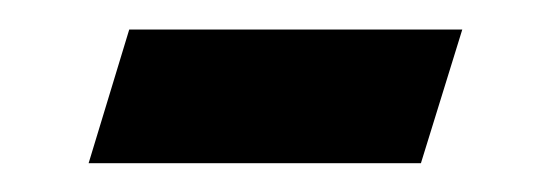

<svg xmlns="http://www.w3.org/2000/svg" viewBox="-20 -318 370 130"><path d="M67.5 -298H293L265 -207.5H40Z"/></svg>

Font: Newsreader 60pt ExtraBold
Style: Italic
Weight: 800
Italic angle: -17°
Designer: Hugues Gentile
Foundry: Production Type
Version: Version 1.003